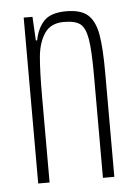

<svg xmlns="http://www.w3.org/2000/svg" viewBox="-44 -553 415 588"><g transform="rotate(-5 164.0 -259.0)"><path d="M50 -510H77L81 -437H85Q92 -474 113 -496Q134 -518 181 -518Q226 -518 247.5 -499Q269 -480 276.5 -439Q284 -398 284 -320V0H249V-315Q249 -392 243 -427Q237 -462 221.5 -474Q206 -486 171 -486Q131 -486 112 -458Q93 -430 89 -386.5Q85 -343 85 -264V0H50Z"/></g></svg>

Font: Saira Ultra Condensed Thin
Style: Regular
Weight: 100
Width: 1
Designer: Hector Gatti with collaboration of the Omnibus-Type team
Foundry: Omnibus-Type
Version: Version 1.001; ttfautohint (v1.8)